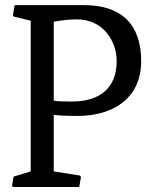

<svg xmlns="http://www.w3.org/2000/svg" viewBox="-20 -749 624 769"><path d="M28.3 -5.4 31.7 0H297.4L304.2 -39.1L300.8 -45.9L195.3 -62.5V-289.1C213.4 -286.6 238.8 -284.7 291.5 -284.7C426.8 -284.7 545.4 -350.6 545.4 -504.4C545.4 -650.4 467.3 -728.5 316.4 -728.5H38.6L31.7 -689L35.2 -682.6L103 -666V-62.5L34.2 -41.5ZM195.3 -345.7V-661.6C195.3 -661.6 237.3 -671.4 288.1 -671.4C393.6 -671.4 447.3 -584 447.3 -504.4C447.3 -393.1 376 -342.3 267.1 -342.3C230 -342.3 210.9 -343.3 195.3 -345.7Z"/></svg>

Font: Trykker
Style: Regular
Weight: 400
Designer: Magnus Gaarde
Foundry: Magnus Gaarde
Version: Version 1.001